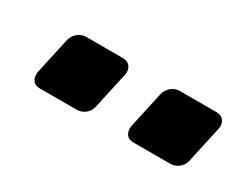

<svg xmlns="http://www.w3.org/2000/svg" viewBox="-33 -840 420 334"><g transform="rotate(30 177.0 -673.0)"><path d="M237 -614Q227 -614 222.5 -620Q218 -626 219 -636L235 -709Q237 -719 244.5 -725.5Q252 -732 262 -732H335Q345 -732 350 -725.5Q355 -719 353 -709L337 -636Q335 -626 327.5 -620Q320 -614 310 -614ZM49 -614Q39 -614 34.5 -620Q30 -626 31 -636L47 -709Q49 -719 56.5 -725.5Q64 -732 74 -732H147Q157 -732 162 -725.5Q167 -719 165 -709L149 -636Q147 -626 139.5 -620Q132 -614 122 -614Z"/></g></svg>

Font: Rubik Light Medium
Style: Italic
Weight: 500
Italic angle: -12°
Version: Version 2.104